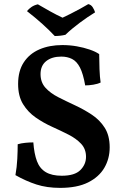

<svg xmlns="http://www.w3.org/2000/svg" viewBox="-20 -904 596 933"><path d="M272 9Q208 9 157 -7.5Q106 -24 55 -53Q62 -92 64 -131.5Q66 -171 66 -203Q83 -208 103 -210Q123 -212 142 -212Q146 -157 159.5 -121Q173 -85 202.5 -67.5Q232 -50 280 -50Q343 -50 370.5 -77.5Q398 -105 398 -142Q398 -180 374 -205.5Q350 -231 312.5 -250Q275 -269 233 -288Q191 -307 153.5 -333Q116 -359 92 -398Q68 -437 68 -496Q68 -559 95.5 -601Q123 -643 171.5 -664Q220 -685 283 -685Q319 -685 353 -679Q387 -673 416 -663Q445 -653 462 -641Q462 -607 463.5 -568Q465 -529 469 -503Q455 -496 433.5 -492.5Q412 -489 394 -489Q384 -546 368.5 -576Q353 -606 330 -617.5Q307 -629 278 -629Q232 -629 204.5 -607Q177 -585 177 -544Q177 -504 201 -477.5Q225 -451 263.5 -431.5Q302 -412 345 -392Q388 -372 426.5 -346.5Q465 -321 489 -283Q513 -245 513 -188Q513 -133 487 -88.5Q461 -44 408 -17.5Q355 9 272 9ZM246 -729Q220 -757 186 -787.5Q152 -818 111 -850Q120 -861 133 -870Q146 -879 164 -883Q191 -867 223.5 -849Q256 -831 284 -818Q299 -825 323 -837Q347 -849 370.5 -862Q394 -875 409 -884Q423 -881 431 -868Q439 -855 442 -844Q406 -822 367 -793Q328 -764 298 -735Q286 -732 272.5 -730.5Q259 -729 246 -729Z"/></svg>

Font: Vollkorn SemiBold
Style: Regular
Weight: 600
Designer: Friedrich Althausen
Foundry: Friedrich Althausen
Version: Version 5.000